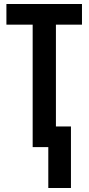

<svg xmlns="http://www.w3.org/2000/svg" viewBox="-20 -734 443 958"><path d="M221 204V0H143V-611H12V-714H389V-611H259V-103H334V204Z"/></svg>

Font: Noto Sans Display ExtraCondensed SemiBold
Style: Regular
Weight: 600
Width: 2
Designer: Monotype Design Team
Foundry: Monotype Imaging Inc.
Version: Version 2.003